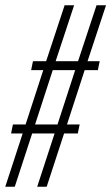

<svg xmlns="http://www.w3.org/2000/svg" viewBox="-33 -708 422 728"><path d="M-13 0 53 -202H9L16 -236H64L131 -442H85L92 -476H142L212 -688H248L178 -476H263L333 -688H369L299 -476H345L338 -442H288L221 -236H269L262 -202H210L144 0H108L174 -202H89L23 0ZM100 -236H185L252 -442H167Z"/></svg>

Font: Saira Ultra Condensed Thin
Style: Italic
Weight: 100
Width: 1
Italic angle: -12°
Designer: Hector Gatti with collaboration of the Omnibus-Type team
Foundry: Omnibus-Type
Version: Version 1.001; ttfautohint (v1.8)